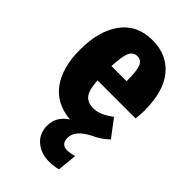

<svg xmlns="http://www.w3.org/2000/svg" viewBox="-237 -633 952 952"><g transform="rotate(45 239.0 -156.5)"><path d="M456 -217H189Q193 -152 213 -128Q233 -104 270 -104Q297 -104 321 -114.5Q345 -125 375 -147L443 -57Q408 -22 363 -3Q285 37 285 90Q285 112 296 123.5Q307 135 326 135Q347 135 376 127L366 230Q337 238 304 238Q247 238 209 205.5Q171 173 171 118Q171 55 229 17Q125 7 72.5 -66.5Q20 -140 20 -264Q20 -395 77 -473Q134 -551 242 -551Q343 -551 401.5 -481Q460 -411 460 -275Q460 -251 456 -217ZM294 -323Q294 -386 283.5 -414Q273 -442 244 -442Q217 -442 204 -415.5Q191 -389 188 -316H294Z"/></g></svg>

Font: Fira Sans Compressed ExtraBold
Style: Regular
Weight: 800
Width: 1
Designer: bBox Type GmbH & Carrois Corporate GbR & Edenspiekermann AG
Foundry: bBox Type GmbH & Carrois Corporate GbR & Edenspiekermann AG
Version: Version 4.301